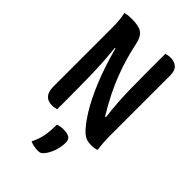

<svg xmlns="http://www.w3.org/2000/svg" viewBox="-284 -807 1168 1168"><g transform="rotate(45 300.0 -223.0)"><path d="M190 1Q183 3 173.5 5Q164 7 151 7Q76 7 76 -81V-593Q76 -619 73.5 -647Q71 -675 65 -702Q83 -707 96.5 -708Q110 -709 126 -709Q185 -709 211 -690Q237 -671 247 -624Q270 -512 311 -405Q352 -298 427 -174H434Q426 -236 422.5 -292Q419 -348 418 -404.5Q417 -461 417 -525V-703Q423 -705 433.5 -707Q444 -709 457 -709Q489 -709 510 -691Q531 -673 531 -631V-107Q531 -80 533 -52.5Q535 -25 539 2Q528 6 517 8Q506 10 495 10Q469 10 452 4.5Q435 -1 418 -15Q379 -51 336 -120.5Q293 -190 252.5 -289Q212 -388 179 -511H174Q185 -408 187.5 -304.5Q190 -201 190 -100ZM255 68Q279 60 302 60Q337 60 354 70.5Q371 81 371 107Q371 145 358 182Q345 219 326 242Q316 255 307.5 259Q299 263 286 263Q248 263 218 249Q239 208 247 167.5Q255 127 255 68Z"/></g></svg>

Font: Recursive Mn Csl St SmB
Style: Regular
Weight: 600
Monospace: yes
Version: Version 1.079;hotconv 1.0.112;makeotfexe 2.5.65598; ttfautoh